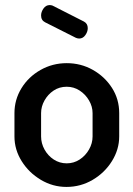

<svg xmlns="http://www.w3.org/2000/svg" viewBox="-20 -729 526 757"><path d="M242 8Q188 8 141 -20Q94 -48 65.5 -93.5Q37 -139 37 -191V-283Q37 -336 64.5 -381Q92 -426 139.5 -453Q187 -480 243 -480Q299 -480 346 -453.5Q393 -427 421.5 -382.5Q450 -338 450 -283V-191Q450 -140 421.5 -94Q393 -48 345.5 -20Q298 8 242 8ZM243 -85Q271 -85 294 -100Q317 -115 331 -139.5Q345 -164 345 -191V-283Q345 -309 331 -333Q317 -357 294 -372Q271 -387 243 -387Q214 -387 191.5 -372Q169 -357 155.5 -333Q142 -309 142 -283V-191Q142 -164 155.5 -139.5Q169 -115 192 -100Q215 -85 243 -85ZM292 -577Q288 -577 285 -578Q282 -579 279 -580L158 -641Q142 -649 142 -668Q142 -682 151.5 -695.5Q161 -709 176 -709Q181 -709 187 -707L311 -644Q326 -636 326 -618Q326 -604 316.5 -590.5Q307 -577 292 -577Z"/></svg>

Font: Dosis ExtraLight SemiBold
Style: Regular
Weight: 600
Version: Version 3.001; ttfautohint (v1.8.2)